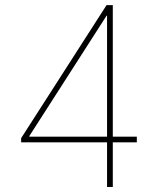

<svg xmlns="http://www.w3.org/2000/svg" viewBox="-20 -748 631 768"><path d="M64.5 -178.7V-195.3L406.2 -727.5H422.9V-685.1H406.2L97.2 -203.6V-201.2H527.3V-178.7ZM408.2 0V-185.5V-192.4V-727.5H431.2V0Z"/></svg>

Font: Inter 18pt Thin
Style: Regular
Weight: 250
Designer: Rasmus Andersson
Foundry: rsms
Version: Version 4.001;git-66647c0bb